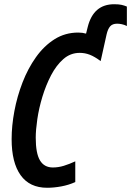

<svg xmlns="http://www.w3.org/2000/svg" viewBox="-20 -878 620 908"><path d="M203 10Q120 10 77.5 -49.5Q35 -109 35 -220Q35 -283 48 -352.5Q61 -422 86.5 -488Q112 -554 150 -607.5Q188 -661 238 -692.5Q288 -724 350 -724Q370 -724 387 -719L395 -751Q422 -858 520 -858Q542 -858 555 -855Q568 -852 580 -847V-755Q568 -761 556 -763.5Q544 -766 534 -766Q512 -766 501 -753.5Q490 -741 484 -715L456 -589Q428 -610 405 -619Q382 -628 357 -628Q313 -628 279.5 -598.5Q246 -569 221.5 -522Q197 -475 180.5 -420.5Q164 -366 156.5 -314.5Q149 -263 149 -227Q149 -153 169 -119.5Q189 -86 230 -86Q256 -86 282 -94Q308 -102 336 -115V-17Q305 -3 270 3.5Q235 10 203 10Z"/></svg>

Font: Noto Sans ExtraCondensed SemiBold
Style: Italic
Weight: 600
Width: 2
Italic angle: -12°
Designer: Monotype Design Team
Foundry: Monotype Imaging Inc.
Version: Version 2.013; ttfautohint (v1.8.4.7-5d5b)